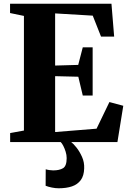

<svg xmlns="http://www.w3.org/2000/svg" viewBox="-20 -763 693 1031"><path d="M108.5 -62V-677.5L34 -693V-743H578.5L593 -566.5H522.5L478 -679L276 -691V-411L400 -414.5L424.5 -509H477.5V-250H424.5L400.5 -351L276 -354V-54L498.5 -72L567.5 -215L642 -195L610.5 0H34.5V-48.5ZM295 248Q277.5 248 258 244Q238.5 240 225 234.5L225.5 146Q235 149 247 150.5Q259 152 265.5 152Q299 152 318.5 140.2Q338 128.5 338 86Q338 69 332.5 51.5Q327 34 319.8 20Q312.5 6 306 0H344H362.5Q374 8.5 390.8 29.5Q407.5 50.5 420.5 79.5Q433.5 108.5 432 141.5Q431 180.5 413.8 204Q396.5 227.5 366.5 237.8Q336.5 248 295 248Z"/></svg>

Font: Merriweather 60pt ExtraBold
Style: Regular
Weight: 800
Version: Version 2.100